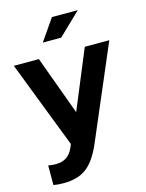

<svg xmlns="http://www.w3.org/2000/svg" viewBox="-138 -821 853 1119"><g transform="rotate(-15 288.5 -261.5)"><path d="M105 215Q68 215 43 210V92Q63 96 91 96Q165 96 195 25L203 5L0 -521H151L281 -166L428 -521H576L336 41Q295 136 242.5 175.5Q190 215 105 215ZM198 -608 288 -738H444L309 -608Z"/></g></svg>

Font: Red Hat Display
Style: Bold
Weight: 700
Designer: Pentagram, MCKL
Foundry: Pentagram, MCKL
Version: Version 1.023; ttfautohint (v1.8.3)